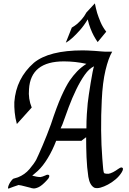

<svg xmlns="http://www.w3.org/2000/svg" viewBox="-20 -1107 759 1127"><path d="M335.9 -353.3H487.2Q487.2 -400 489.7 -437.2Q492.3 -474.4 494.9 -501.5Q496.4 -517.9 501.5 -551.8Q506.7 -585.6 512.3 -621Q517.9 -656.4 523.6 -684.6Q529.2 -712.8 532.3 -717.9Q503.6 -705.1 477.4 -667.9Q451.3 -630.8 427.4 -581.5Q403.6 -532.3 383.3 -478.2Q363.1 -424.1 346.7 -377.4ZM605.1 -87.2Q616.4 -85.6 627.4 -89.5Q638.5 -93.3 643.6 -96.4Q660 -105.1 672.8 -114.6Q685.6 -124.1 693.3 -124.1Q709.7 -121 694.9 -96.4Q680.5 -72.8 658.7 -54.4Q636.9 -35.9 613.6 -23.6Q590.3 -11.3 569.5 -5.6Q548.7 0 533.8 -5.1Q506.7 -19.5 498.5 -69.2Q490.3 -124.1 487.9 -183.8Q485.6 -243.6 485.6 -301.5Q479 -296.4 471 -291Q463.1 -285.6 457.9 -280.5H309.7Q288.7 -225.6 260.5 -179Q232.3 -132.3 201.5 -103.6L169.2 -75.9Q198.5 -67.7 217.9 -67.7Q221 -67.7 230.5 -71Q240 -74.4 246.7 -77.4Q251.3 -80.5 257.7 -81.3Q264.1 -82.1 267.4 -79Q270.8 -75.9 268.5 -67.9Q266.2 -60 254.9 -48.7Q225.6 -16.4 204.6 -7.4Q183.6 1.5 172.8 -1.5Q167.7 -1.5 157.9 -5.1Q145.1 -7.7 124.4 -13.6Q103.6 -19.5 88.7 -21Q88.7 -21 79 -17.7Q69.2 -14.4 57.9 -10.5Q46.7 -6.7 38.7 -3.3Q30.8 0 30.8 0Q25.6 0 27.4 -8.2Q29.2 -16.4 33.8 -26.2Q38.5 -35.9 45.9 -45.4Q53.3 -54.9 57.9 -57.9L85.6 -66.2Q125.6 -82.1 153.1 -114.4Q180.5 -146.7 193.3 -170.8Q206.7 -198.5 230.8 -254.9Q254.9 -311.3 279 -377.4Q312.8 -480.5 339.5 -540.3Q366.2 -600 388.7 -633.8Q409.7 -664.1 432.3 -687.7Q454.9 -711.3 487.2 -732.3Q421 -746.7 354.9 -746.7Q160 -746.7 150.3 -583.6Q145.1 -527.2 166.2 -475.9L79 -379Q69.2 -414.4 66.2 -448.2Q63.1 -482.1 64.1 -507.7Q74.4 -646.7 179 -738.5Q267.7 -811.3 466.2 -811.3Q475.9 -811.3 496.2 -810.5Q516.4 -809.7 537.2 -808.2Q557.9 -806.7 575.6 -805.1Q593.3 -803.6 598.5 -803.6H638.5Q616.4 -766.2 599.2 -694.4Q582.1 -622.6 577.4 -519.5Q572.8 -430.8 573.6 -342.1Q574.4 -253.3 580.5 -177.4Q582.1 -164.1 583.8 -136.9Q585.6 -109.7 588.7 -96.4Q590.3 -93.3 591.3 -91Q592.3 -88.7 605.1 -87.2ZM553.3 -860Q542.1 -875.9 530.8 -896.4Q521 -914.4 511.3 -939.2Q501.5 -964.1 494.9 -993.3Q472.8 -956.4 449.2 -930Q425.6 -903.6 407.7 -887.2Q387.2 -867.7 366.2 -856.4L401.5 -945.1Q416.4 -953.3 432.3 -966.2Q445.1 -977.4 459.7 -993.6Q474.4 -1009.7 487.2 -1033.8L536.9 -1087.2Q542.1 -1060 550.3 -1030.8Q557.9 -1006.7 570 -977.7Q582.1 -948.7 603.6 -921Z"/></svg>

Font: MM Jasmine
Style: Regular
Weight: 400
Designer: Khon Soe Zaw Thu
Version: Version 1.00 July 11, 2016, initial release